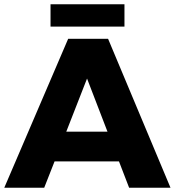

<svg xmlns="http://www.w3.org/2000/svg" viewBox="-25 -884 823 904"><path d="M0 0ZM583 0 535.2 -124H231.9L183.1 0H-4.9L295.9 -701.2H483.9L777.8 0ZM287.1 -264.2H481L384.8 -514.2ZM212.9 -863.8H561V-758.8H212.9Z"/></svg>

Font: Argentum Sans
Style: Bold
Weight: 700
Designer: Julieta Ulanovsky (Modified by Cristiano Sobral)
Foundry: Julieta Ulanovsky
Version: Version 1.000; ttfautohint (v1.5.65-e2d9)